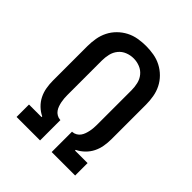

<svg xmlns="http://www.w3.org/2000/svg" viewBox="-203 -875 1006 1006"><g transform="rotate(45 300.0 -371.5)"><path d="M83 0V-92H176V-97Q153 -108 134 -126.5Q115 -145 103.5 -168Q92 -191 87.5 -217Q83 -243 83 -269V-525Q83 -554 88 -583Q93 -612 106 -638Q119 -664 140 -685Q161 -706 187 -719.5Q213 -733 242 -738Q271 -743 300 -743Q329 -743 358 -738Q387 -733 413 -719.5Q439 -706 460 -685Q481 -664 494 -638Q507 -612 512 -583Q517 -554 517 -525V-269Q517 -243 512.5 -217Q508 -191 496.5 -168Q485 -145 466 -126.5Q447 -108 424 -97V-92H517V0H343V-151H347Q359 -152 370 -158.5Q381 -165 388 -175Q395 -185 399 -196.5Q403 -208 405.5 -220Q408 -232 409 -244.5Q410 -257 410 -269V-525Q410 -549 404.5 -572.5Q399 -596 384 -614.5Q369 -633 346.5 -642Q324 -651 300 -651Q276 -651 253.5 -642Q231 -633 216 -614.5Q201 -596 195.5 -572.5Q190 -549 190 -525V-269Q190 -257 191 -244.5Q192 -232 194.5 -220Q197 -208 201 -196.5Q205 -185 212 -175Q219 -165 230 -158.5Q241 -152 253 -151H257V0Z"/></g></svg>

Font: Iosevka Aile Semibold
Style: Regular
Weight: 600
Designer: Belleve Invis
Foundry: Belleve Invis
Version: Version 31.1.0; ttfautohint (v1.8.4)